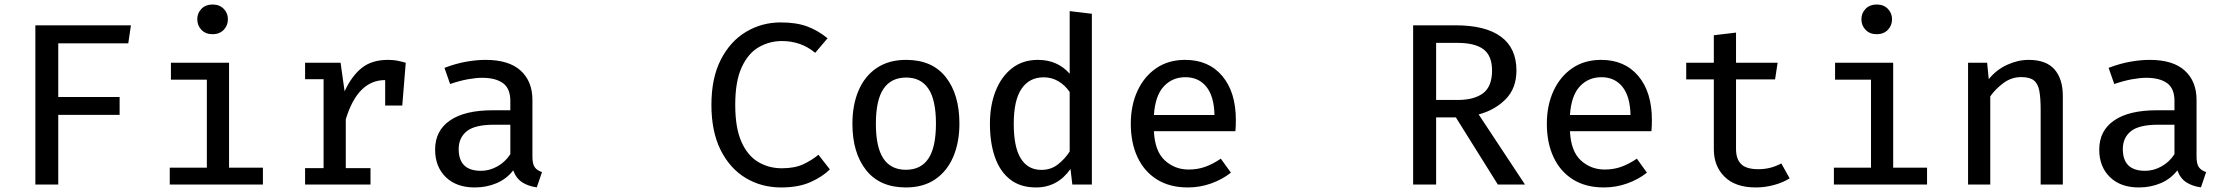

<svg xmlns="http://www.w3.org/2000/svg" viewBox="-20 -819 9886 852"><path d="M238.5 -626.7V-388.7H510.8V-309.2H238.5V0H136.9V-706.7H561L549.2 -626.7Z M923.1 -799Q953.8 -799 972.6 -780Q991.3 -761 991.3 -733.8Q991.3 -705.6 972.6 -686.4Q953.8 -667.2 923.1 -667.2Q892.8 -667.2 874.1 -686.4Q855.4 -705.6 855.4 -733.8Q855.4 -761 874.1 -780Q892.8 -799 923.1 -799ZM996.4 -540.5V-74.9H1146.7V0H733.3V-74.9H897.9V-465.6H738.5V-540.5Z M1333.8 0V-72.8H1415.9V-467.7H1333.8V-540.5H1491.3L1509.2 -413.8Q1540 -481 1584.9 -517.2Q1629.7 -553.3 1701.5 -553.3Q1725.1 -553.3 1743.3 -549.7Q1761.5 -546.2 1780.5 -540.5L1765.1 -350.8H1689.2V-463.6H1688.7Q1567.2 -463.6 1514.4 -289.7V-72.8H1624.1V0Z M2342.6 -124.1Q2342.6 -91.8 2352.8 -77.2Q2363.1 -62.6 2385.1 -55.4L2362.1 12.3Q2325.1 7.7 2297.7 -9.7Q2270.3 -27.2 2257.4 -63.1Q2228.2 -25.1 2183.6 -6.2Q2139 12.8 2086.7 12.8Q2005.1 12.8 1957.9 -33.3Q1910.8 -79.5 1910.8 -154.9Q1910.8 -239 1976.7 -284.4Q2042.6 -329.7 2166.2 -329.7H2244.6V-370.8Q2244.6 -426.7 2211.5 -450.3Q2178.5 -473.8 2119.5 -473.8Q2092.3 -473.8 2055.6 -467.2Q2019 -460.5 1977.4 -446.2L1952.3 -517.9Q2002.1 -536.9 2048.2 -545.1Q2094.4 -553.3 2134.4 -553.3Q2238.5 -553.3 2290.5 -505.6Q2342.6 -457.9 2342.6 -375.9ZM2114.4 -61Q2151.8 -61 2186.9 -80.5Q2222.1 -100 2244.6 -134.9V-265.6H2172.8Q2087.2 -265.6 2051.3 -236.7Q2015.4 -207.7 2015.4 -157.4Q2015.4 -61 2114.4 -61Z M3444.1 -719.5Q3514.4 -719.5 3562.3 -701.5Q3610.3 -683.6 3652.3 -649.2L3597.4 -584.6Q3564.6 -611.8 3527.7 -624.4Q3490.8 -636.9 3450.3 -636.9Q3394.4 -636.9 3347.2 -609.7Q3300 -582.6 3271.3 -520.5Q3242.6 -458.5 3242.6 -353.8Q3242.6 -251.8 3270 -190Q3297.4 -128.2 3344.4 -100.3Q3391.3 -72.3 3449.2 -72.3Q3507.2 -72.3 3545.4 -90.5Q3583.6 -108.7 3611.8 -132.3L3662.6 -67.2Q3629.2 -34.4 3576.2 -10.8Q3523.1 12.8 3446.7 12.8Q3359 12.8 3289 -29.2Q3219 -71.3 3177.9 -153.1Q3136.9 -234.9 3136.9 -353.8Q3136.9 -472.8 3178.7 -554.4Q3220.5 -635.9 3290.5 -677.7Q3360.5 -719.5 3444.1 -719.5Z M4001 -553.3Q4116.9 -553.3 4177.2 -476.4Q4237.4 -399.5 4237.4 -270.8Q4237.4 -187.2 4210 -123.1Q4182.6 -59 4129.7 -23.1Q4076.9 12.8 4000 12.8Q3884.1 12.8 3823.3 -64.1Q3762.6 -141 3762.6 -269.7Q3762.6 -353.8 3790 -417.7Q3817.4 -481.5 3870.5 -517.4Q3923.6 -553.3 4001 -553.3ZM4001 -474.9Q3934.4 -474.9 3900.5 -424.9Q3866.7 -374.9 3866.7 -269.7Q3866.7 -165.6 3900 -115.6Q3933.3 -65.6 4000 -65.6Q4066.7 -65.6 4100 -115.6Q4133.3 -165.6 4133.3 -270.8Q4133.3 -375.4 4100 -425.1Q4066.7 -474.9 4001 -474.9Z M4726.7 -769.7 4825.1 -757.9V0H4738.5L4730.3 -69.2Q4672.8 12.8 4577.4 12.8Q4507.7 12.8 4462.3 -22.8Q4416.9 -58.5 4394.9 -122.1Q4372.8 -185.6 4372.8 -269.7Q4372.8 -351.8 4398.2 -415.6Q4423.6 -479.5 4471 -516.4Q4518.5 -553.3 4585.6 -553.3Q4672.8 -553.3 4726.7 -491.8ZM4611.3 -475.9Q4547.7 -475.9 4513.1 -425.1Q4478.5 -374.4 4478.5 -269.7Q4478.5 -165.6 4510 -115.4Q4541.5 -65.1 4601 -65.1Q4643.6 -65.1 4674.6 -89.5Q4705.6 -113.8 4726.7 -146.7V-410.8Q4705.6 -441.5 4676.2 -458.7Q4646.7 -475.9 4611.3 -475.9Z M5100.5 -236.9Q5104.6 -147.7 5149 -107.2Q5193.3 -66.7 5254.4 -66.7Q5294.9 -66.7 5328.7 -79Q5362.6 -91.3 5397.4 -114.9L5442.1 -52.8Q5404.1 -22.6 5354.4 -4.9Q5304.6 12.8 5251.3 12.8Q5170.3 12.8 5113.6 -22.8Q5056.9 -58.5 5027.4 -122.1Q4997.9 -185.6 4997.9 -269.7Q4997.9 -351.3 5027.4 -415.4Q5056.9 -479.5 5110.8 -516.4Q5164.6 -553.3 5239 -553.3Q5343.6 -553.3 5403.8 -481.8Q5464.1 -410.3 5464.1 -286.2Q5464.1 -272.3 5463.6 -259.5Q5463.1 -246.7 5462.1 -236.9ZM5240 -476.4Q5182.1 -476.4 5144.1 -435.4Q5106.2 -394.4 5100.5 -308.7H5369.2Q5367.7 -390.8 5333.6 -433.6Q5299.5 -476.4 5240 -476.4Z M6709.2 -506.2Q6709.2 -426.7 6660.8 -378.2Q6612.3 -329.7 6541.5 -311.3L6747.2 0H6626.7L6440.5 -297.9H6352.8V0H6250.8V-706.7H6439Q6571.8 -706.7 6640.5 -656.2Q6709.2 -605.6 6709.2 -506.2ZM6601 -506.2Q6601 -571.3 6563.3 -600Q6525.6 -628.7 6447.7 -628.7H6352.8V-375.4H6448.7Q6521.5 -375.4 6561.3 -405.4Q6601 -435.4 6601 -506.2Z M6946.7 -236.9Q6950.8 -147.7 6995.1 -107.2Q7039.5 -66.7 7100.5 -66.7Q7141 -66.7 7174.9 -79Q7208.7 -91.3 7243.6 -114.9L7288.2 -52.8Q7250.3 -22.6 7200.5 -4.9Q7150.8 12.8 7097.4 12.8Q7016.4 12.8 6959.7 -22.8Q6903.1 -58.5 6873.6 -122.1Q6844.1 -185.6 6844.1 -269.7Q6844.1 -351.3 6873.6 -415.4Q6903.1 -479.5 6956.9 -516.4Q7010.8 -553.3 7085.1 -553.3Q7189.7 -553.3 7250 -481.8Q7310.3 -410.3 7310.3 -286.2Q7310.3 -272.3 7309.7 -259.5Q7309.2 -246.7 7308.2 -236.9ZM7086.2 -476.4Q7028.2 -476.4 6990.3 -435.4Q6952.3 -394.4 6946.7 -308.7H7215.4Q7213.8 -390.8 7179.7 -433.6Q7145.6 -476.4 7086.2 -476.4Z M7921.5 -27.7Q7892.8 -9.2 7852.6 1.8Q7812.3 12.8 7771.3 12.8Q7681 12.8 7633.1 -34.4Q7585.1 -81.5 7585.1 -156.9V-466.7H7462.6V-540.5H7585.1V-662.6L7683.6 -674.4V-540.5H7868.2L7856.9 -466.7H7683.6V-157.9Q7683.6 -113.3 7706.4 -90.8Q7729.2 -68.2 7782.6 -68.2Q7812.3 -68.2 7837.7 -75.1Q7863.1 -82.1 7884.6 -93.8Z M8307.7 -799Q8338.5 -799 8357.2 -780Q8375.9 -761 8375.9 -733.8Q8375.9 -705.6 8357.2 -686.4Q8338.5 -667.2 8307.7 -667.2Q8277.4 -667.2 8258.7 -686.4Q8240 -705.6 8240 -733.8Q8240 -761 8258.7 -780Q8277.4 -799 8307.7 -799ZM8381 -540.5V-74.9H8531.3V0H8117.9V-74.9H8282.6V-465.6H8123.1V-540.5Z M8713.3 0V-540.5H8797.9L8805.1 -467.7Q8838.5 -509.2 8886.4 -531.3Q8934.4 -553.3 8982.1 -553.3Q9060 -553.3 9096.9 -511Q9133.8 -468.7 9133.8 -393.3V0H9035.4V-332.8Q9035.4 -384.1 9029.5 -415.9Q9023.6 -447.7 9005.1 -462.3Q8986.7 -476.9 8949.2 -476.9Q8905.1 -476.9 8869.2 -449.7Q8833.3 -422.6 8811.8 -391.3V0Z M9727.2 -124.1Q9727.2 -91.8 9737.4 -77.2Q9747.7 -62.6 9769.7 -55.4L9746.7 12.3Q9709.7 7.7 9682.3 -9.7Q9654.9 -27.2 9642.1 -63.1Q9612.8 -25.1 9568.2 -6.2Q9523.6 12.8 9471.3 12.8Q9389.7 12.8 9342.6 -33.3Q9295.4 -79.5 9295.4 -154.9Q9295.4 -239 9361.3 -284.4Q9427.2 -329.7 9550.8 -329.7H9629.2V-370.8Q9629.2 -426.7 9596.2 -450.3Q9563.1 -473.8 9504.1 -473.8Q9476.9 -473.8 9440.3 -467.2Q9403.6 -460.5 9362.1 -446.2L9336.9 -517.9Q9386.7 -536.9 9432.8 -545.1Q9479 -553.3 9519 -553.3Q9623.1 -553.3 9675.1 -505.6Q9727.2 -457.9 9727.2 -375.9ZM9499 -61Q9536.4 -61 9571.5 -80.5Q9606.7 -100 9629.2 -134.9V-265.6H9557.4Q9471.8 -265.6 9435.9 -236.7Q9400 -207.7 9400 -157.4Q9400 -61 9499 -61Z"/></svg>

Font: Fira Code Retina
Style: Regular
Weight: 450
Monospace: yes
Designer: Carrois Corporate, Edenspiekermann AG, Nikita Prokopov
Foundry: Carrois Corporate, Edenspiekermann AG, Nikita Prokopov
Version: Version 6.002